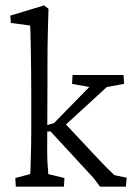

<svg xmlns="http://www.w3.org/2000/svg" viewBox="-20 -697 499 717"><path d="M39.1 0 37.1 -32.2 92.8 -46.9Q93.8 -55.7 94.2 -76.2Q94.7 -96.7 95.7 -129.9Q96.7 -163.1 96.7 -209V-355.5Q96.7 -392.6 96.2 -432.6Q95.7 -472.7 95.2 -508.8Q94.7 -544.9 93.8 -569.8Q92.8 -594.7 92.8 -601.6L20.5 -611.3L18.6 -638.7L144.5 -676.8L161.1 -664.1Q160.2 -629.9 159.2 -596.7Q158.2 -563.5 157.7 -529.3Q157.2 -495.1 157.2 -458.5Q157.2 -421.9 157.2 -381.8L156.2 -136.7Q156.2 -111.3 157.2 -92.8Q158.2 -74.2 159.2 -63Q160.2 -51.8 160.2 -46.9L220.7 -32.2L218.8 0ZM450.2 0H353.5Q335.9 -24.4 326.7 -35.2Q317.4 -45.9 307.6 -55.7L168.9 -206.1H140.6L141.6 -225.6L181.6 -237.3L313.5 -372.1L249 -383.8L251 -417H441.4L443.4 -383.8L378.9 -372.1L201.2 -209L217.8 -241.2L350.6 -99.6Q361.3 -87.9 377.9 -71.3Q394.5 -54.7 407.2 -43L453.1 -33.2Z"/></svg>

Font: Crimson Pro Light
Style: Regular
Weight: 300
Designer: Jacques Le Bailly
Foundry: Baron von Fonthausen
Version: Version 1.003